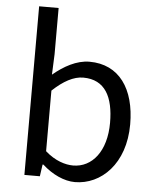

<svg xmlns="http://www.w3.org/2000/svg" viewBox="-56 -843 729 903"><g transform="rotate(5 309.0 -391.5)"><path d="M331 13C455 13 567 -94 567 -280C567 -448 491 -557 351 -557C290 -557 230 -523 180 -481L184 -578V-796H92V0H165L173 -56H177C224 -13 281 13 331 13ZM316 -64C280 -64 231 -78 184 -120V-406C235 -454 283 -480 328 -480C432 -480 472 -400 472 -279C472 -145 406 -64 316 -64Z"/></g></svg>

Font: GenYoGothic2 TW R
Style: Regular
Weight: 400
Version: Version 2.100;PS 2.1;hotconv 16.6.51;makeotf.lib2.5.65220 DE